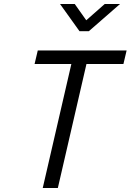

<svg xmlns="http://www.w3.org/2000/svg" viewBox="-20 -946 657 966"><path d="M584 -926 427 -789H380L282 -926H356L414 -844L507 -926ZM154 -624 170 -692H617L601 -624H415L271 0H195L339 -624Z"/></svg>

Font: TitilliumWebItalic
Style: Italic
Weight: 400
Italic angle: -13°
Version: Version 1.001;PS 57.000;hotconv 1.0.70;makeotf.lib2.5.55311